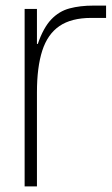

<svg xmlns="http://www.w3.org/2000/svg" viewBox="-20 -666 399 686"><path d="M68 0V-634H112V-509H115Q135 -567 163 -596.5Q191 -626 228.5 -636Q266 -646 314 -646H359V-602H306Q235 -602 192.5 -573Q150 -544 131 -485Q112 -426 112 -336V0Z"/></svg>

Font: Matangi Light
Style: Regular
Weight: 300
Designer: Prashant Pant
Foundry: The Graphic Ant
Version: Version 3.002